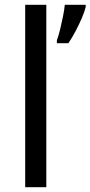

<svg xmlns="http://www.w3.org/2000/svg" viewBox="-20 -780 377 800"><path d="M173 0H85V-760H173ZM337 -751Q333 -733 321.5 -706Q310 -679 295 -650.5Q280 -622 265 -600H217V-612Q224 -631 230.5 -657.5Q237 -684 242.5 -711.5Q248 -739 250 -760H337Z"/></svg>

Font: Noto Sans Bengali UI
Style: Regular
Weight: 400
Designer: Jelle Bosma - Monotype Design Team
Foundry: Monotype Imaging Inc.
Version: Version 2.003; ttfautohint (v1.8.4.7-5d5b)